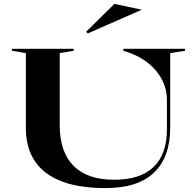

<svg xmlns="http://www.w3.org/2000/svg" viewBox="-20 -959 999 987"><path d="M522 8Q320 8 216.5 -70.5Q113 -149 113 -301V-686L41 -698V-708H359V-698L287 -686V-316Q287 -178 358 -106.5Q429 -35 567 -35Q701 -35 769.5 -100.5Q838 -166 838 -294V-447Q838 -489 822.5 -528Q807 -567 778 -600Q749 -633 708 -658Q667 -683 614 -698V-708H931V-698L855 -686V-304Q855 -151 771.5 -71.5Q688 8 522 8ZM431 -787 423 -796 568 -939 709 -909Z"/></svg>

Font: Kalnia SemiExpanded
Style: Regular
Weight: 400
Width: 6
Designer: Frida Medrano
Foundry: Frida Medrano
Version: Version 1.105